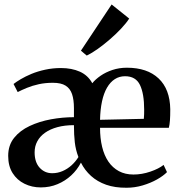

<svg xmlns="http://www.w3.org/2000/svg" viewBox="-20 -848 821 879"><path d="M166.5 10Q126 10 92 -6.8Q58 -23.5 37.8 -55.5Q17.5 -87.5 17.5 -134.5Q17.5 -183 44.5 -216.8Q71.5 -250.5 115.8 -271.2Q160 -292 213.2 -301.8Q266.5 -311.5 318.5 -311.5V-353Q318.5 -391.5 309.8 -417.2Q301 -443 280.2 -456Q259.5 -469 222 -469Q187.5 -469 157.8 -462.5Q128 -456 103.8 -446Q79.5 -436 61 -426.5L42 -463.5Q54 -473 75 -485.5Q96 -498 124.2 -509.8Q152.5 -521.5 187 -529Q221.5 -536.5 259 -536.5Q308.5 -536.5 345.8 -519.8Q383 -503 402.5 -467Q417 -485 440.5 -501.2Q464 -517.5 495 -527.8Q526 -538 561 -538Q654 -538 706 -489Q758 -440 759.5 -348Q759.5 -316.5 758 -296.5Q756.5 -276.5 753 -263H438Q438 -215 447.5 -175.8Q457 -136.5 476.2 -108.2Q495.5 -80 524.2 -64.5Q553 -49 591 -49Q629.5 -49 668.2 -62.2Q707 -75.5 729 -93L744.5 -60Q728 -43 698.8 -26.5Q669.5 -10 633.2 0.8Q597 11.5 559.5 11.5Q506.5 12 466 -2.2Q425.5 -16.5 396.8 -42.5Q368 -68.5 350.5 -103.5Q333.5 -70.5 306 -45Q278.5 -19.5 243.2 -4.8Q208 10 166.5 10ZM438 -299.5 638.5 -304Q639.5 -315 639.8 -325.8Q640 -336.5 640 -346.5Q640 -419 620.8 -459Q601.5 -499 552.5 -499Q526.5 -499 505.8 -485.8Q485 -472.5 470 -446.8Q455 -421 447 -383.8Q439 -346.5 438 -299.5ZM219 -55Q244 -55 266.5 -64.8Q289 -74.5 307.5 -91.2Q326 -108 339 -129Q326.5 -161.5 322.5 -196Q318.5 -230.5 318.5 -275Q276.5 -275 243.2 -266Q210 -257 186.5 -240.5Q163 -224 150.8 -201.2Q138.5 -178.5 138.5 -150.5Q138.5 -105.5 161.5 -80.2Q184.5 -55 219 -55ZM376.5 -594 350.5 -616 491 -827.5 571.5 -763Q558 -742 534.5 -717Q511 -692 483 -667.8Q455 -643.5 427.5 -624Q400 -604.5 378 -594Z"/></svg>

Font: Merriweather 96pt SemiBold
Style: Regular
Weight: 600
Version: Version 2.100